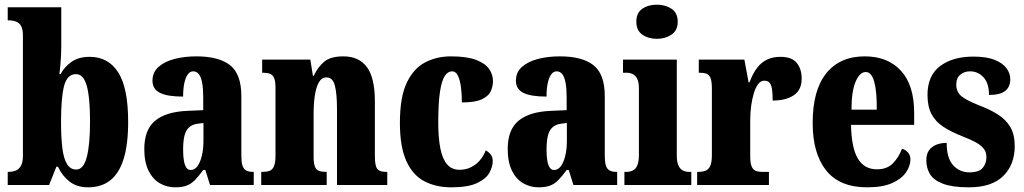

<svg xmlns="http://www.w3.org/2000/svg" viewBox="-20 -791 4379 821"><path d="M357 10Q309 10 277.5 -14.5Q246 -39 228 -78H221L190 0H13V-56H18Q32 -56 46 -61Q60 -66 69 -81Q78 -96 78 -126V-638Q78 -666 70 -680Q62 -694 48 -699Q34 -704 16 -704H13V-760H242V-593Q242 -575 241 -553Q240 -531 238 -510.5Q236 -490 234 -474H239Q256 -506 286.5 -527Q317 -548 363 -548Q443 -548 485.5 -481.5Q528 -415 528 -270Q528 -173 508.5 -111Q489 -49 451 -19.5Q413 10 357 10ZM306 -66Q337 -66 351 -119Q365 -172 365 -272Q365 -374 351 -424Q337 -474 305 -474Q267 -474 254 -423.5Q241 -373 241 -271Q241 -205 246.5 -159Q252 -113 266.5 -89.5Q281 -66 306 -66Z M729 10Q693 10 663 -7.5Q633 -25 615 -61.5Q597 -98 597 -154Q597 -236 643 -274.5Q689 -313 781 -317L849 -320V-374Q849 -412 844.5 -436.5Q840 -461 830.5 -473.5Q821 -486 806 -486Q793 -486 783.5 -473.5Q774 -461 768.5 -437Q763 -413 763 -378Q696 -378 664 -394Q632 -410 632 -446Q632 -482 658 -505Q684 -528 726.5 -539Q769 -550 820 -550Q916 -550 964 -512Q1012 -474 1012 -380V-126Q1012 -99 1016.5 -84Q1021 -69 1032 -62.5Q1043 -56 1062 -56H1065V0H878L858 -64H849Q830 -38 814 -21.5Q798 -5 778.5 2.5Q759 10 729 10ZM795 -64Q812 -64 824 -80Q836 -96 843 -124.5Q850 -153 850 -191V-265L825 -262Q802 -259 788 -246Q774 -233 768.5 -209.5Q763 -186 763 -150Q763 -122 766.5 -103Q770 -84 777 -74Q784 -64 795 -64Z M1097 0V-56H1101Q1120 -56 1132.5 -60.5Q1145 -65 1151.5 -80Q1158 -95 1158 -124V-416Q1158 -444 1152 -457.5Q1146 -471 1134.5 -475.5Q1123 -480 1105 -480H1101V-536H1307L1318 -467H1322Q1338 -503 1365.5 -526.5Q1393 -550 1448 -550Q1515 -550 1549 -504Q1583 -458 1583 -357V-126Q1583 -96 1587.5 -81Q1592 -66 1603 -61Q1614 -56 1632 -56H1636V0H1421V-325Q1421 -389 1412 -424.5Q1403 -460 1376 -460Q1355 -460 1343 -438Q1331 -416 1326 -381Q1321 -346 1321 -306V-121Q1321 -93 1326.5 -79Q1332 -65 1344 -60.5Q1356 -56 1374 -56H1377V0Z M1910 10Q1844 10 1794.5 -16Q1745 -42 1717.5 -102.5Q1690 -163 1690 -266Q1690 -375 1719 -436.5Q1748 -498 1797.5 -524Q1847 -550 1908 -550Q1976 -550 2015.5 -535Q2055 -520 2071.5 -496Q2088 -472 2088 -444Q2088 -423 2079 -402Q2070 -381 2041.5 -367Q2013 -353 1955 -353Q1955 -389 1951 -419Q1947 -449 1938 -467.5Q1929 -486 1913 -486Q1895 -486 1882 -466.5Q1869 -447 1861.5 -399.5Q1854 -352 1854 -267Q1854 -201 1863 -156Q1872 -111 1892 -88Q1912 -65 1945 -65Q1972 -65 1994 -76Q2016 -87 2032 -105.5Q2048 -124 2057 -148Q2070 -141 2078.5 -130Q2087 -119 2087 -103Q2087 -78 2072.5 -52Q2058 -26 2019.5 -8Q1981 10 1910 10Z M2283 10Q2247 10 2217 -7.5Q2187 -25 2169 -61.5Q2151 -98 2151 -154Q2151 -236 2197 -274.5Q2243 -313 2335 -317L2403 -320V-374Q2403 -412 2398.5 -436.5Q2394 -461 2384.5 -473.5Q2375 -486 2360 -486Q2347 -486 2337.5 -473.5Q2328 -461 2322.5 -437Q2317 -413 2317 -378Q2250 -378 2218 -394Q2186 -410 2186 -446Q2186 -482 2212 -505Q2238 -528 2280.5 -539Q2323 -550 2374 -550Q2470 -550 2518 -512Q2566 -474 2566 -380V-126Q2566 -99 2570.5 -84Q2575 -69 2586 -62.5Q2597 -56 2616 -56H2619V0H2432L2412 -64H2403Q2384 -38 2368 -21.5Q2352 -5 2332.5 2.5Q2313 10 2283 10ZM2349 -64Q2366 -64 2378 -80Q2390 -96 2397 -124.5Q2404 -153 2404 -191V-265L2379 -262Q2356 -259 2342 -246Q2328 -233 2322.5 -209.5Q2317 -186 2317 -150Q2317 -122 2320.5 -103Q2324 -84 2331 -74Q2338 -64 2349 -64Z M2650 0V-56H2659Q2675 -56 2687 -62.5Q2699 -69 2705.5 -85Q2712 -101 2712 -129V-413Q2712 -439 2705 -453.5Q2698 -468 2686 -474Q2674 -480 2659 -480H2644V-536H2874V-127Q2874 -99 2881 -83.5Q2888 -68 2900 -62Q2912 -56 2927 -56H2936V0ZM2789 -625Q2752 -625 2726.5 -643Q2701 -661 2701 -698Q2701 -736 2726.5 -753.5Q2752 -771 2789 -771Q2825 -771 2851.5 -753.5Q2878 -736 2878 -698Q2878 -661 2851.5 -643Q2825 -625 2789 -625Z M2961 0V-56H2965Q2984 -56 2997 -61Q3010 -66 3017 -81.5Q3024 -97 3024 -128V-412Q3024 -442 3018.5 -456.5Q3013 -471 3001.5 -475.5Q2990 -480 2972 -480H2968V-536H3163L3181 -439H3185Q3199 -477 3217.5 -501Q3236 -525 3260.5 -536.5Q3285 -548 3317 -548Q3366 -548 3387 -522Q3408 -496 3408 -455Q3408 -406 3374 -383.5Q3340 -361 3284 -361Q3284 -389 3281.5 -407.5Q3279 -426 3271.5 -436Q3264 -446 3248 -446Q3233 -446 3222 -431.5Q3211 -417 3203.5 -392.5Q3196 -368 3192 -338Q3188 -308 3188 -277V-123Q3188 -94 3194 -79.5Q3200 -65 3211.5 -60.5Q3223 -56 3238 -56H3268V0Z M3688 10Q3570 10 3512.5 -62.5Q3455 -135 3455 -265Q3455 -406 3513.5 -478Q3572 -550 3678 -550Q3776 -550 3832.5 -488.5Q3889 -427 3889 -308V-257H3619Q3621 -158 3648.5 -112.5Q3676 -67 3730 -67Q3773 -67 3798 -92.5Q3823 -118 3837 -155Q3852 -151 3862.5 -139Q3873 -127 3873 -109Q3873 -82 3854.5 -54.5Q3836 -27 3795.5 -8.5Q3755 10 3688 10ZM3729 -322Q3730 -398 3718.5 -440.5Q3707 -483 3682 -483Q3656 -483 3638.5 -441.5Q3621 -400 3621 -322Z M4123 10Q4053 10 4013 -5Q3973 -20 3957 -46Q3941 -72 3941 -105Q3941 -133 3953 -149Q3965 -165 3984.5 -172.5Q4004 -180 4028 -180Q4028 -115 4055.5 -84.5Q4083 -54 4125 -54Q4166 -54 4182 -73Q4198 -92 4198 -119Q4198 -140 4187 -154.5Q4176 -169 4154 -181.5Q4132 -194 4098 -207Q4047 -227 4013.5 -249Q3980 -271 3963 -303.5Q3946 -336 3946 -385Q3946 -468 4000 -508.5Q4054 -549 4142 -549Q4199 -549 4233.5 -535Q4268 -521 4284 -499Q4300 -477 4300 -453Q4300 -419 4278 -402Q4256 -385 4209 -385Q4209 -435 4185.5 -460.5Q4162 -486 4128 -486Q4103 -486 4086 -471.5Q4069 -457 4069 -430Q4069 -399 4089.5 -381Q4110 -363 4168 -340Q4213 -323 4247 -301.5Q4281 -280 4300 -248Q4319 -216 4319 -166Q4319 -87 4270 -38.5Q4221 10 4123 10Z"/></svg>

Font: Noto Serif Khmer ExtraCondensed Black
Style: Regular
Weight: 900
Width: 2
Designer: Danh Hong and the Monotype Design Team
Foundry: Monotype Imaging Inc.
Version: Version 2.004